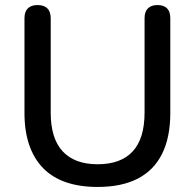

<svg xmlns="http://www.w3.org/2000/svg" viewBox="-20 -732 773 761"><path d="M367 9Q296 9 242 -9.5Q188 -28 151.5 -65Q115 -102 96 -157Q77 -212 77 -284V-660Q77 -686 90.5 -699Q104 -712 129 -712Q154 -712 167.5 -699Q181 -686 181 -660V-286Q181 -183 228.5 -132Q276 -81 367 -81Q459 -81 506 -132Q553 -183 553 -286V-660Q553 -686 566.5 -699Q580 -712 604 -712Q629 -712 642 -699Q655 -686 655 -660V-284Q655 -188 622.5 -122.5Q590 -57 526 -24Q462 9 367 9Z"/></svg>

Font: Nunito SemiBold
Style: Regular
Weight: 600
Designer: Vernon Adams
Foundry: Vernon Adams
Version: Version 3.602